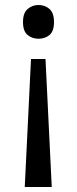

<svg xmlns="http://www.w3.org/2000/svg" viewBox="-20 -566 309 768"><path d="M196 -478Q196 -441 178 -426Q160 -411 134 -411Q109 -411 90.5 -426Q72 -441 72 -478Q72 -514 90.5 -530Q109 -546 134 -546Q160 -546 178 -530Q196 -514 196 -478ZM104 -330H162L187 182H79Z"/></svg>

Font: Noto Sans Tifinagh Ahaggar
Style: Regular
Weight: 400
Designer: JamraPatel
Foundry: JamraPatel LLC
Version: Version 2.006; ttfautohint (v1.8.4.7-5d5b)